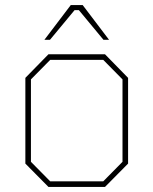

<svg xmlns="http://www.w3.org/2000/svg" viewBox="-20 -737 605 757"><path d="M155 -580 259 -717H306L410 -580H388L291 -697H274L177 -580ZM171 0 80 -92V-430L171 -523H394L485 -430V-92L394 0ZM178 -22H387L463 -99V-424L387 -501H178L102 -424V-99Z"/></svg>

Font: Tomorrow Thin
Style: Regular
Weight: 250
Designer: Tony de Marco, Monica Rizzolli
Foundry: Just in Type
Version: Version 2.002